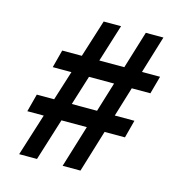

<svg xmlns="http://www.w3.org/2000/svg" viewBox="-98 -741 797 832"><g transform="rotate(15 300.0 -325.0)"><path d="M61 0 266 -650H344L141 0ZM256 0 455 -650H534L336 0ZM104 -402 125 -482H564L542 -402ZM47 -189 68 -269H506L485 -189Z"/></g></svg>

Font: Source Code Pro ExtraLight
Style: Bold Italic
Weight: 700
Italic angle: -11°
Monospace: yes
Version: Version 1.016;hotconv 1.0.116;makeotfexe 2.5.65601